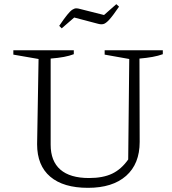

<svg xmlns="http://www.w3.org/2000/svg" viewBox="-20 -892 825 921"><path d="M402 9Q284 9 221 -44.5Q158 -98 158 -200L165 -609L44 -630V-651H334V-632Q313 -624 286.5 -619Q260 -614 223 -611V-198Q223 -119 269.5 -78.5Q316 -38 407 -38Q474 -38 518 -59Q562 -80 595 -127L600 -609L482 -630V-651H761V-632Q739 -624 711.5 -619Q684 -614 649 -611L650 -211Q650 -106 585 -48.5Q520 9 402 9ZM276 -756 264 -768Q287 -802 302 -820.5Q317 -839 327 -845.5Q337 -852 345.5 -852Q354 -852 364 -849L479 -820L538 -872L551 -860Q521 -816 504 -797.5Q487 -779 475.5 -776.5Q464 -774 450 -778L336 -808Z"/></svg>

Font: Piazzolla Thin ExtraLight
Style: Regular
Weight: 250
Version: Version 2.005